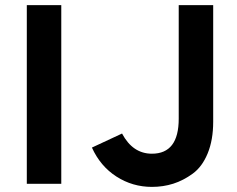

<svg xmlns="http://www.w3.org/2000/svg" viewBox="-20 -720 930 752"><path d="M220 -700V0H85V-700ZM340 -142 458 -197Q500 -118 575 -118Q680 -118 680 -255V-700H815V-243Q815 -172 793.5 -119.5Q772 -67 735 -40Q698 -13 658.5 -0.5Q619 12 575 12Q499 12 436 -28.5Q373 -69 340 -142Z"/></svg>

Font: ReCut ExtraBold
Style: Regular
Weight: 800
Designer: Giant Group (for alternate capitals set)
Version: Version 2.002;FEAKit 1.0